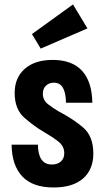

<svg xmlns="http://www.w3.org/2000/svg" viewBox="-20 -818 448 848"><path d="M392.2 -139.8Q392.2 -216.4 347.4 -254.7Q302.6 -293 239.2 -326Q217.2 -338.6 193.2 -356.9Q169.2 -375.2 169.2 -403.8Q169.2 -426.6 183.1 -439.7Q197 -452.8 218 -452.8Q244.4 -452.8 257.5 -431Q270.6 -409.2 271.6 -364.4H387.8Q386.4 -457.2 342.4 -505.3Q298.4 -553.4 212.4 -553.4Q134.6 -553.4 89.7 -514.3Q44.8 -475.2 44.8 -407.2Q44.8 -335.2 88.1 -297.5Q131.4 -259.8 172.8 -235.8Q211.6 -213.4 237.7 -192.9Q263.8 -172.4 263.8 -141.4Q263.8 -117.8 248.8 -104.6Q233.8 -91.4 209.4 -91.4Q178.6 -91.4 163.3 -113.4Q148 -135.4 147.4 -179H31.2Q32.2 -88.4 78 -39.2Q123.8 10 217 10Q301.4 10 346.8 -29.6Q392.2 -69.2 392.2 -139.8ZM159.8 -603.4 366.2 -692.6 302.4 -798.4 121.2 -667.6Z"/></svg>

Font: Secuela Light
Style: Regular
Weight: 300
Designer: Fernando Haro
Foundry: deFharo
Version: Version 1.708